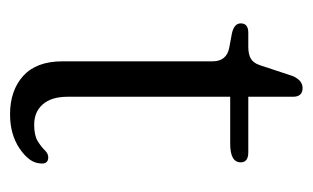

<svg xmlns="http://www.w3.org/2000/svg" viewBox="-140 -475 622 382"><g transform="rotate(90 171.0 -284.0)"><path d="M75.5 -429 46 -434.5Q26.5 -439 26.5 -452Q26.5 -467 45 -467H73Q87.5 -467 96.2 -471.8Q105 -476.5 109.5 -489.5L131 -554.5Q139.5 -575 155 -575Q172.5 -575 172.5 -556V-467H283Q303 -467 303 -452Q303 -431 266 -431H172.5V-107.5Q172.5 -75.5 187.5 -58.2Q202.5 -41 228 -41Q249.5 -41 260.8 -48Q272 -55 278.8 -62Q285.5 -69 293 -69Q307.5 -69 305 -52Q303.5 -31 275.5 -12Q247.5 7 207.5 7Q160 7 131 -19.2Q102 -45.5 102 -97.5V-396Q102 -423.5 75.5 -429Z"/></g></svg>

Font: Fraunces 9pt Soft Light
Style: Regular
Weight: 300
Version: Version 1.000;[0bf87f6ff]